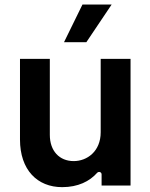

<svg xmlns="http://www.w3.org/2000/svg" viewBox="-20 -799 648 827"><path d="M255.7 -617.2H351.9L460.9 -779.5H335.2ZM413.7 -229.4C413.7 -146.3 354.4 -105.1 297.6 -105.1C235.8 -105.1 194.6 -148.8 194.6 -218V-545.5H66.1V-198.2C66.1 -67.1 140.6 7.1 247.9 7.1C316.1 7.1 366.1 -18.1 398.1 -54.3C405.2 -62.1 417.6 -58.2 417.6 -47.9V0H542.3V-545.5H413.7Z"/></svg>

Font: RA Gorm Semi Bold
Style: Regular
Weight: 600
Designer: Rasmus Andersson
Foundry: rsms
Version: Version 3.000;hotconv 1.0.109;makeotfexe 2.5.65596